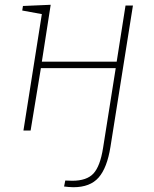

<svg xmlns="http://www.w3.org/2000/svg" viewBox="-20 -546 642 803"><path d="M411 73 464 -261H151L108 0H78L155 -487L73 -502L76 -521L192 -526L155 -288H468L505 -523H536L442 68Q428 156 392.5 196.5Q357 237 287 237Q276 237 267 236Q258 235 248 234L253 209Q261 209 268.5 209.5Q276 210 282 210Q343 210 371 179.5Q399 149 411 73Z"/></svg>

Font: Bitter ExtraLight
Style: Italic
Weight: 200
Italic angle: -9°
Designer: Sol Matas, and Bitter project Authors
Foundry: Sol Matas
Version: Version 2.001